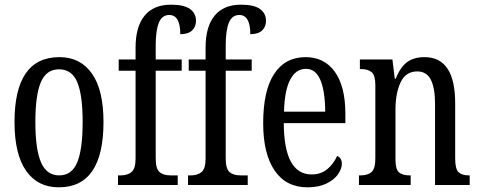

<svg xmlns="http://www.w3.org/2000/svg" viewBox="-20 -790 2048 820"><path d="M42 -269Q42 -546 234 -546Q323 -546 372.5 -476Q422 -406 422 -269Q422 10 231 10Q141 10 91.5 -60.5Q42 -131 42 -269ZM333 -269Q333 -384 310 -439Q287 -494 232 -494Q178 -494 154.5 -439Q131 -384 131 -269Q131 -153 155 -97Q179 -41 233 -41Q287 -41 310 -97Q333 -153 333 -269Z M484 -41H496Q525 -41 542 -55.5Q559 -70 559 -113V-488H487V-536H559V-587Q559 -676 597.5 -723Q636 -770 710 -770Q766 -770 791.5 -751.5Q817 -733 817 -701Q817 -675 800 -659.5Q783 -644 750 -644Q750 -726 703 -726Q672 -726 658.5 -693Q645 -660 645 -596V-536H756V-488H645V-113Q645 -70 661 -55.5Q677 -41 708 -41H739V0H484Z M783 -41H795Q824 -41 841 -55.5Q858 -70 858 -113V-488H786V-536H858V-587Q858 -676 896.5 -723Q935 -770 1009 -770Q1065 -770 1090.5 -751.5Q1116 -733 1116 -701Q1116 -675 1099 -659.5Q1082 -644 1049 -644Q1049 -726 1002 -726Q971 -726 957.5 -693Q944 -660 944 -596V-536H1055V-488H944V-113Q944 -70 960 -55.5Q976 -41 1007 -41H1038V0H783Z M1104 -264Q1104 -403 1151 -474.5Q1198 -546 1285 -546Q1365 -546 1410 -483.5Q1455 -421 1455 -304V-264H1192Q1193 -45 1311 -45Q1350 -45 1377 -67Q1404 -89 1420 -124Q1440 -115 1440 -91Q1440 -69 1423.5 -45.5Q1407 -22 1374 -6Q1341 10 1293 10Q1202 10 1153 -61.5Q1104 -133 1104 -264ZM1369 -313Q1367 -496 1287 -496Q1243 -496 1219 -449Q1195 -402 1193 -313Z M1513 -41H1520Q1551 -41 1567 -55.5Q1583 -70 1583 -113V-427Q1583 -468 1567.5 -481.5Q1552 -495 1522 -495H1517V-536H1656L1666 -454H1670Q1690 -504 1719 -525Q1748 -546 1793 -546Q1924 -546 1924 -349V-113Q1924 -69 1938 -55Q1952 -41 1982 -41H1986V0H1838V-347Q1838 -414 1820 -449.5Q1802 -485 1762 -485Q1713 -485 1691 -438.5Q1669 -392 1669 -321V-108Q1669 -67 1684 -54Q1699 -41 1729 -41H1734V0H1513Z"/></svg>

Font: Noto Serif Cond
Style: Regular
Weight: 400
Width: 3
Designer: Monotype Design Team
Foundry: Monotype Imaging Inc.
Version: Version 1.001